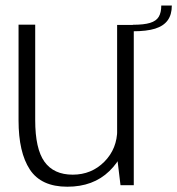

<svg xmlns="http://www.w3.org/2000/svg" viewBox="-20 -684 654 709"><path d="M425 0H474V-592H412.5V-103.5ZM110 -593H48.5V-239Q48.5 -121.5 90.2 -58Q132 5.5 228.5 5.5Q324.5 5.5 383.8 -52.2Q443 -110 443 -179L413 -206Q413 -135 365.5 -87Q318 -39 248.5 -39Q178.5 -39 144.2 -86.8Q110 -134.5 110 -240.5ZM470.5 -592.5V-568.5Q521.5 -568.5 552.8 -578.2Q584 -588 599.2 -609Q614.5 -630 614.5 -663.5H575.5Q575.5 -637.5 566.2 -622Q557 -606.5 534.2 -599.5Q511.5 -592.5 470.5 -592.5Z"/></svg>

Font: Anybody Thin Light
Style: Regular
Weight: 300
Version: Version 1.113;gftools[0.9.25]